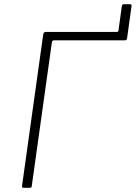

<svg xmlns="http://www.w3.org/2000/svg" viewBox="-20 -894 646 914"><path d="M93 0Q88 0 86 -2Q84 -4 85 -10L186 -732Q189 -742 197 -742H536Q543 -742 544 -749L560 -865Q561 -874 571 -874H598Q603 -874 605 -871.5Q607 -869 606 -864L585 -712Q584 -702 574 -702H237Q228 -702 227 -693L131 -7Q130 0 123 0Z"/></svg>

Font: Libre Franklin Thin
Style: Italic
Weight: 100
Italic angle: -8°
Designer: Pablo Impallari, Rodrigo Fuenzalida, Nhung Nguyen
Foundry: Impallari Type
Version: Version 3.000